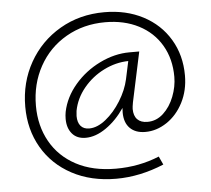

<svg xmlns="http://www.w3.org/2000/svg" viewBox="-54 -661 986 897"><g transform="rotate(-5 439.0 -213.0)"><path d="M512 -129Q512 -143 513 -150Q475 -94 426 -60Q377 -26 330 -26Q289 -26 266.5 -52.5Q244 -79 244 -122Q244 -139 247 -155Q261 -223 310 -280.5Q359 -338 428.5 -372Q498 -406 568 -406H614L564 -172Q560 -150 560 -141Q560 -109 576.5 -92Q593 -75 624 -75Q666 -75 698.5 -105Q731 -135 749 -181.5Q767 -228 767 -274Q767 -358 729.5 -422Q692 -486 624 -521Q556 -556 467 -556Q365 -556 283.5 -509Q202 -462 156.5 -379.5Q111 -297 111 -195Q111 -101 152.5 -27Q194 47 272 88.5Q350 130 458 130Q568 130 662 91L680 130Q567 177 456 177Q338 177 248.5 129Q159 81 110 -3.5Q61 -88 61 -195Q61 -309 113.5 -402Q166 -495 258.5 -549Q351 -603 467 -603Q569 -603 648.5 -561.5Q728 -520 772.5 -445.5Q817 -371 817 -276Q817 -206 788 -149.5Q759 -93 711 -61Q663 -29 610 -29Q564 -29 538 -55Q512 -81 512 -129ZM541 -282 559 -366Q500 -365 444 -337Q388 -309 348.5 -261Q309 -213 298 -155Q296 -137 296 -131Q296 -101 310 -84.5Q324 -68 350 -68Q388 -68 428 -100Q468 -132 499 -182Q530 -232 541 -282Z"/></g></svg>

Font: Ysabeau Infant Semilight
Style: Italic
Weight: 300
Italic angle: -12°
Designer: Christian Thalmann (Catharsis Fonts)
Version: Version 0.003